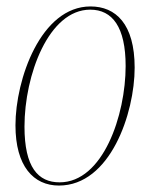

<svg xmlns="http://www.w3.org/2000/svg" viewBox="-20 -566 466 596"><path d="M163 10C322 10 398 -214 398 -356C398 -492 339 -546 261 -546C107 -546 28 -320 28 -177C28 -50 84 10 163 10ZM165 0C98 0 56 -47 56 -173C56 -333 131 -536 260 -536C329 -536 370 -482 370 -361C370 -209 300 0 165 0Z"/></svg>

Font: Noto Serif Display Condensed Thin
Style: Italic
Weight: 100
Width: 3
Italic angle: -12°
Designer: Monotype Design Team
Foundry: Monotype Imaging Inc.
Version: Version 2.009